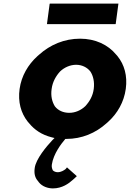

<svg xmlns="http://www.w3.org/2000/svg" viewBox="-20 -750 736 1067"><path d="M141 -66C172 -28 212 -1 267 13L283 17L271 29C238 64 180 133 173 183C168 217 176 239 190 255L196 263C215 287 247 297 274 297C325 297 362 270 384 250L392 243C399 237 403 233 407 229L352 180C351 181 349 186 344 190C335 197 319 207 301 207C292 207 281 204 274 197L273 195C270 189 266 178 268 165C277 104 322 47 340 26L343 22H349C434 22 511 -10 572 -65L581 -73C633 -120 669 -183 679 -256C689 -329 671 -391 633 -438L626 -446C580 -502 509 -535 425 -535C338 -535 259 -502 196 -445L188 -438C136 -391 99 -328 89 -256C79 -184 96 -122 134 -74ZM314 -353C338 -376 371 -390 403 -390C435 -390 464 -376 482 -353C498 -329 506 -295 501 -256C496 -217 478 -186 454 -160C430 -137 398 -123 365 -123C331 -123 303 -136 285 -159C270 -183 261 -216 267 -256C272 -295 291 -328 314 -353ZM241 -617 242 -616H622L623 -617L638 -729V-730H258L256 -729Z"/></svg>

Font: Hussar Woodtype
Style: SeBdObl
Weight: 900
Foundry: Cannot Into Space Fonts
Version: Version 1.07